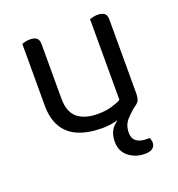

<svg xmlns="http://www.w3.org/2000/svg" viewBox="-121 -567 791 852"><g transform="rotate(-20 275.0 -141.0)"><path d="M385 -16 461 -38Q427 -11 405.5 12.5Q384 36 384 73Q384 100 401.5 113Q419 126 448 126H463Q466 132 467.5 138Q469 144 469 149Q469 165 457.5 175Q446 185 420 185Q376 185 344 159.5Q312 134 312 89Q312 45 336.5 20Q361 -5 385 -16ZM75 -169V-260H155V-173Q155 -109 189 -81Q223 -53 283 -53Q323 -53 351 -61.5Q379 -70 395 -79V-260H475V-82Q475 -61 469.5 -48.5Q464 -36 443 -24Q433 -18 418.5 -15.5Q404 -13 387 -7Q369 -1 341.5 6Q314 13 282 13Q216 13 169.5 -6.5Q123 -26 99 -66.5Q75 -107 75 -169ZM475 -208H395V-460Q400 -462 410.5 -464.5Q421 -467 432 -467Q454 -467 464.5 -458.5Q475 -450 475 -430ZM155 -208H75V-460Q80 -462 90.5 -464.5Q101 -467 113 -467Q134 -467 144.5 -458.5Q155 -450 155 -430Z"/></g></svg>

Font: Baloo Tammudu 2
Style: Regular
Weight: 400
Designer: Maithili Shingre, Omkar Shende and Ek Type
Foundry: Ek Type
Version: Version 1.700